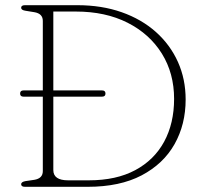

<svg xmlns="http://www.w3.org/2000/svg" viewBox="-20 -720 789 740"><path d="M61.5 -10Q61.5 -19 78.5 -22L112.5 -27Q145 -32.5 145 -60.5V-347.5H70.5Q57.5 -347.5 57.5 -359.5Q57.5 -371.5 70.5 -371.5H145V-639.5Q145 -667.5 112.5 -673L78.5 -678.5Q61.5 -681 61.5 -690Q61.5 -700 76.5 -700H278Q372 -700 448.8 -673Q525.5 -646 580.8 -596.8Q636 -547.5 665.8 -481.2Q695.5 -415 695.5 -336.5Q695.5 -240.5 652.8 -164.5Q610 -88.5 526 -44.2Q442 0 318 0H76.5Q61.5 0 61.5 -10ZM322.5 -25Q428 -25 501.2 -64.2Q574.5 -103.5 612.8 -174.2Q651 -245 651 -339Q651 -437.5 603.8 -513.5Q556.5 -589.5 471.5 -632.5Q386.5 -675.5 272.5 -675.5H185.5V-371.5H373.5Q386.5 -371.5 386.5 -359.5Q386.5 -347.5 373.5 -347.5H185.5V-64.5Q185.5 -25 242.5 -25Z"/></svg>

Font: Fraunces 9pt Soft Thin
Style: Regular
Weight: 100
Version: Version 1.000;[b76b70a41]